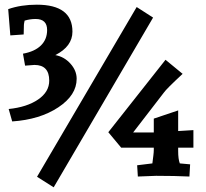

<svg xmlns="http://www.w3.org/2000/svg" viewBox="-20 -750 877 819"><path d="M137 -730Q289 -730 289 -615Q289 -552 216 -515Q254 -508 280.5 -478.5Q307 -449 307 -414Q307 -344 228.5 -292Q150 -240 32 -232L17 -285Q95 -293 142.5 -325.5Q190 -358 190 -406Q190 -473 127 -473L87 -470L78 -521Q128 -530 154.5 -556Q181 -582 181 -622Q181 -669 132 -669Q108 -669 85 -662Q82 -648 82 -644L81 -603L24 -599L15 -711Q69 -730 137 -730ZM563 -720 633 -675 209 49 138 4ZM636 -185V-244L740 -279V-191L805 -195V-120H740V-106Q740 -71 747 -53L791 -49L788 3Q726 0 646 0L568 3L565 -45L630 -53Q631 -62 632 -69.5Q633 -77 634 -85Q636 -101 636 -111V-120H497L442 -186L686 -495L759 -435Q689 -370 679 -355L548 -185Z"/></svg>

Font: Andada SC
Style: Bold
Weight: 700
Designer: Carolina Giovagnoli
Foundry: Carolina Giovagnoli
Version: Version 1.003